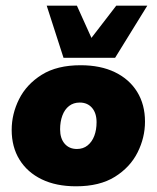

<svg xmlns="http://www.w3.org/2000/svg" viewBox="-20 -643 550 674"><path d="M247 11Q177 11 126.5 -13.5Q76 -38 48.5 -82.5Q21 -127 21 -187Q21 -243 47 -295Q73 -347 126.5 -380.5Q180 -414 263 -414Q333 -414 383.5 -389.5Q434 -365 461.5 -320.5Q489 -276 489 -216Q489 -160 463 -108Q437 -56 383.5 -22.5Q330 11 247 11ZM250 -120Q272 -120 287.5 -132.5Q303 -145 311 -166Q319 -187 319 -214Q319 -246 303 -264.5Q287 -283 260 -283Q238 -283 222.5 -271Q207 -259 199 -237.5Q191 -216 191 -189Q191 -157 207 -138.5Q223 -120 250 -120ZM203 -440 144 -623H250L301 -510L388 -623H497L384 -440Z"/></svg>

Font: Rokkitt SemiBold Black
Style: Italic
Weight: 900
Italic angle: -9°
Version: Version 3.103